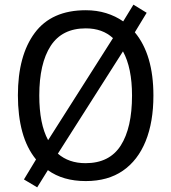

<svg xmlns="http://www.w3.org/2000/svg" viewBox="-20 -862 736 826"><path d="M640 -451Q640 -337 606.5 -254.5Q573 -172 508.5 -127.5Q444 -83 349 -83Q251 -83 186 -130L140 -56L83 -90L135 -176Q95 -225 76 -294.5Q57 -364 57 -452Q57 -623 129.5 -720.5Q202 -818 349 -818Q396 -818 436.5 -805.5Q477 -793 510 -770L554 -842L611 -807L560 -723Q640 -627 640 -451ZM149 -451Q149 -329 187 -259L466 -698Q421 -740 349 -740Q247 -740 198 -664.5Q149 -589 149 -451ZM548 -451Q548 -570 509 -641L229 -201Q276 -160 348 -160Q451 -160 499.5 -236Q548 -312 548 -451Z"/></svg>

Font: Noto Sans Telugu UI SemiCondensed
Style: Regular
Weight: 400
Width: 4
Designer: Jelle Bosma - Monotype Design Team
Foundry: Monotype Imaging Inc.
Version: Version 2.005; ttfautohint (v1.8.4.7-5d5b)